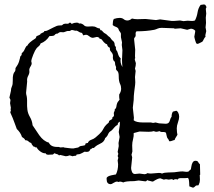

<svg xmlns="http://www.w3.org/2000/svg" viewBox="-20 -818 964 866"><path d="M515.6 -222.7 520.5 -254.9V-269.5Q510.7 -264.6 510.7 -254.9Q502 -251 496.6 -244.1Q491.2 -237.3 486.3 -232.4Q481.4 -227.5 478.5 -226.1Q475.6 -224.6 472.7 -221.2Q469.7 -217.8 467.8 -212.9Q464.8 -205.1 459 -199.2Q453.1 -195.3 453.1 -191.9Q453.1 -188.5 447.3 -181.2Q441.4 -173.8 427.2 -167.5Q413.1 -161.1 403.3 -150.4Q397.5 -152.3 396 -149.4Q394.5 -146.5 389.6 -146.5Q386.7 -143.6 383.8 -137.7Q378.9 -130.9 361.3 -133.8Q355.5 -130.9 350.6 -127.9Q345.7 -125 339.8 -123L326.2 -121.1Q324.2 -120.1 324.2 -117.7Q324.2 -115.2 317.9 -115.2Q311.5 -115.2 308.6 -113.3H307.6L293.9 -117.2Q284.2 -113.3 276.4 -113.3L252 -119.1Q250 -119.1 246.1 -117.2Q242.2 -122.1 236.3 -123Q230.5 -124 226.6 -127Q223.6 -126 218.8 -121.1L198.2 -120.1Q187.5 -120.1 185.5 -127Q175.8 -125 162.6 -134.3Q149.4 -143.6 145.5 -153.3Q139.6 -152.3 137.7 -154.8Q135.7 -157.2 130.9 -157.2Q127.9 -161.1 125 -164.6Q122.1 -168 121.1 -172.9Q113.3 -174.8 108.4 -180.2Q103.5 -185.5 93.8 -185.5Q91.8 -191.4 87.4 -194.3Q83 -197.3 79.1 -200.2Q73.2 -219.7 55.7 -236.3Q50.8 -249 46.4 -261.7Q42 -274.4 37.1 -286.1L27.3 -308.6L26.4 -311.5L29.3 -321.3L27.3 -326.2Q27.3 -328.1 28.3 -328.1Q29.3 -328.1 29.3 -330.1L25.4 -352.5L27.3 -367.2L22.5 -377.9L29.3 -408.2Q29.3 -418.9 33.7 -428.2Q38.1 -437.5 37.6 -454.6Q37.1 -471.7 39.6 -481Q42 -490.2 45.9 -494.1Q49.8 -498 49.8 -505.9V-510.7Q61.5 -526.4 65.9 -540.5Q70.3 -554.7 70.3 -556.6Q70.3 -562.5 73.2 -565.4Q78.1 -568.4 77.6 -573.2Q77.1 -578.1 80.1 -580.1Q83 -582 85.9 -585.9Q88.9 -589.8 91.8 -596.7Q94.7 -603.5 99.6 -610.4L103.5 -612.3Q108.4 -625 139.6 -644.5Q142.6 -647.5 143.1 -650.4Q143.6 -653.3 145.5 -655.3Q149.4 -656.2 161.1 -662.1L163.1 -666L178.7 -673.8L179.7 -677.7Q181.6 -678.7 184.6 -678.2Q187.5 -677.7 195.3 -681.2Q203.1 -684.6 220.2 -693.8Q237.3 -703.1 246.6 -703.1Q255.9 -703.1 257.8 -703.6Q259.8 -704.1 261.2 -705.1Q262.7 -706.1 263.7 -707.5Q264.6 -709 270 -710.4Q275.4 -711.9 282.2 -710.9Q289.1 -710 293.9 -715.8H294.9Q300.8 -715.8 302.7 -710Q314.5 -715.8 324.2 -715.8Q334 -715.8 334.5 -713.9Q335 -711.9 336.9 -711.9Q338.9 -711.9 341.3 -712.4Q343.8 -712.9 349.6 -710.4Q355.5 -708 359.9 -703.1Q364.3 -698.2 377 -698.2L395.5 -699.2Q407.2 -699.2 414.1 -694.8Q420.9 -690.4 429.7 -689.5Q431.6 -688.5 431.6 -686Q431.6 -683.6 433.6 -681.6H437.5Q441.4 -678.7 443.8 -675.3Q446.3 -671.9 449.2 -669.9L459 -664.1Q462.9 -661.1 465.8 -657.7Q468.8 -654.3 473.6 -651.4Q476.6 -649.4 479 -645.5Q481.4 -641.6 484.4 -638.2Q487.3 -634.8 490.2 -632.8Q493.2 -630.9 495.1 -626.5Q497.1 -622.1 497.1 -618.2Q497.1 -614.3 498.5 -611.3Q500 -608.4 501.5 -607.4Q502.9 -606.4 502.9 -603.5Q502.9 -600.6 502.4 -599.6Q502 -598.6 503.9 -593.8Q505.9 -588.9 508.8 -585.9Q511.7 -577.1 514.2 -569.3Q516.6 -561.5 524.4 -554.7Q520.5 -535.2 532.2 -515.6Q530.3 -533.2 530.3 -547.9L532.2 -591.8L529.3 -615.2L530.3 -627L525.4 -650.4V-666Q525.4 -668.9 520.5 -675.3Q515.6 -681.6 515.1 -685.1Q514.6 -688.5 511.2 -691.9Q507.8 -695.3 500.5 -697.8Q493.2 -700.2 488.3 -705.1Q489.3 -712.9 489.3 -718.8Q489.3 -724.6 493.2 -732.4Q507.8 -737.3 519.5 -737.3Q531.2 -737.3 538.1 -731.4Q544.9 -725.6 554.7 -725.6Q564.5 -725.6 575.2 -734.4Q586.9 -731.4 599.6 -731.4L636.7 -732.4L683.6 -727.5L702.1 -730.5L753.9 -723.6Q759.8 -723.6 765.6 -723.6Q771.5 -723.6 778.3 -724.6L792 -725.6L807.6 -722.7L826.2 -724.6Q834 -724.6 842.3 -723.6Q850.6 -722.7 859.4 -725.6Q868.2 -743.2 871.1 -762.2Q874 -781.2 884.8 -795.9L899.4 -797.9Q902.3 -797.9 906.2 -795.9Q907.2 -793 909.2 -790.5Q911.1 -788.1 911.1 -785.2L908.2 -778.3L910.2 -756.8L908.2 -738.3L909.2 -714.8L907.2 -694.3L910.2 -677.7L906.2 -659.2Q906.2 -654.3 907.2 -652.3Q902.3 -648.4 899.4 -641.6Q896.5 -634.8 892.6 -629.9Q887.7 -627.9 880.9 -624Q874 -620.1 870.1 -620.1Q866.2 -620.1 864.3 -624.5Q862.3 -628.9 860.8 -634.3Q859.4 -639.6 857.9 -645Q856.4 -650.4 856.4 -652.3L860.4 -674.8V-679.7Q851.6 -688.5 840.8 -688.5L824.2 -683.6L794.9 -690.4L769.5 -688.5Q766.6 -688.5 764.6 -690.4L709 -692.4Q698.2 -692.4 690.9 -689Q683.6 -685.5 675.8 -683.6Q639.6 -676.8 598.6 -676.8H595.7Q590.8 -671.9 591.8 -664.6Q592.8 -657.2 590.3 -652.3Q587.9 -647.5 586.4 -647.9Q585 -648.4 585 -639.6L589.8 -593.8L588.9 -564.5L589.8 -555.7Q587.9 -553.7 587.9 -550.8Q587.9 -547.9 592.8 -533.2L591.8 -521.5L588.9 -508.8L591.8 -498L588.9 -470.7Q588.9 -462.9 589.8 -455.6Q590.8 -448.2 589.4 -435.1Q587.9 -421.9 585.4 -403.8Q583 -385.7 583 -367.2Q579.1 -335.9 579.1 -332L584 -287.1Q584 -279.3 583 -275.4Q594.7 -265.6 625 -265.6H661.1Q667 -263.7 671.9 -263.7L681.6 -265.6L697.3 -261.7L727.5 -259.8Q741.2 -259.8 745.1 -271.5Q749 -286.1 753.9 -291Q753.9 -305.7 759.8 -314.5L774.4 -318.4Q779.3 -318.4 783.7 -310.1Q788.1 -301.8 788.1 -291.5Q788.1 -281.2 782.7 -266.1Q777.3 -251 777.3 -239.3Q777.3 -227.5 778.3 -221.7Q779.3 -215.8 780.3 -210Q777.3 -204.1 773.4 -198.7Q769.5 -193.4 767.6 -186.5Q761.7 -185.5 756.3 -183.1Q751 -180.7 744.1 -180.7Q742.2 -182.6 741.2 -186Q740.2 -189.5 736.8 -192.9Q733.4 -196.3 731.9 -204.6Q730.5 -212.9 728.5 -219.7Q721.7 -223.6 713.9 -222.7Q706.1 -221.7 699.2 -226.6Q690.4 -223.6 685.1 -223.6Q679.7 -223.6 673.8 -226.6Q665 -223.6 649.4 -223.6L617.2 -224.6H608.4L583 -217.8Q584 -204.1 580.1 -189.9Q576.2 -175.8 576.2 -162.1L577.1 -134.8L573.2 -120.1L576.2 -108.4L571.3 -60.5Q571.3 -52.7 575.2 -43Q579.1 -33.2 588.9 -33.2L609.4 -35.2L631.8 -32.2Q638.7 -32.2 645.5 -37.1Q651.4 -35.2 661.1 -35.2L697.3 -38.1Q705.1 -38.1 710.9 -35.2Q721.7 -40 738.3 -40Q754.9 -40 765.6 -41Q776.4 -42 785.2 -43.5Q793.9 -44.9 803.7 -44.9L820.3 -43Q831.1 -43 833.5 -47.4Q835.9 -51.8 840.8 -53.7Q841.8 -58.6 842.8 -65.4Q846.7 -92.8 861.3 -92.8Q871.1 -92.8 873.5 -87.4Q876 -82 881.8 -77.1L882.8 -37.1V-29.3Q880.9 -29.3 880.9 -28.3L881.8 -7.8Q881.8 4.9 877 12.7Q877 18.6 871.6 18.1Q866.2 17.6 862.8 20Q859.4 22.5 856.9 25.4Q854.5 28.3 849.6 28.3L834 22.5Q833 13.7 833 2.9Q833 -7.8 828.1 -15.6Q823.2 -14.6 815.4 -14.6H795.9Q783.2 -14.6 781.2 -7.8Q779.3 -9.8 772.5 -9.8Q765.6 -9.8 761.7 -5.9Q758.8 -9.8 753.9 -9.8L741.2 -7.8L728.5 -9.8L718.8 -7.8L703.1 -13.7Q692.4 -13.7 669.9 1Q665 1 659.7 -1Q654.3 -2.9 647.5 -3.9L646.5 -4.9Q645.5 -4.9 644.5 -5.4Q643.6 -5.9 641.6 -2.9Q639.6 0 635.7 0L605.5 -3.9L585 -1Q545.9 -1 536.1 4.9Q526.4 1 520.5 1L514.6 2.9L508.8 1Q501 1 492.2 6.8Q483.4 12.7 479.5 12.7Q460.9 12.7 460.9 -9.8V-15.6Q464.8 -23.4 482.4 -27.3Q500 -31.2 502 -31.2H502.9Q512.7 -50.8 512.7 -77.1L510.7 -94.7L513.7 -106.4L510.7 -114.3L513.7 -124L510.7 -132.8L515.6 -159.2L514.6 -172.9L519.5 -200.2ZM102.5 -450.2 97.7 -400.4Q97.7 -393.6 99.1 -389.2Q100.6 -384.8 101.6 -375.5Q102.5 -366.2 102.1 -353Q101.6 -339.8 103.5 -323.2Q105.5 -306.6 115.2 -290Q125 -273.4 127 -252.9Q134.8 -242.2 142.1 -230.5Q149.4 -218.8 157.2 -208Q176.8 -180.7 200.2 -174.8Q209 -155.3 237.3 -155.3H244.1Q248 -155.3 250 -153.3H256.8Q260.7 -153.3 264.2 -153.8Q267.6 -154.3 270.5 -152.3Q281.2 -151.4 290.5 -149.9Q299.8 -148.4 310.5 -148.4L330.1 -152.3H332Q339.8 -159.2 346.7 -159.7Q353.5 -160.2 363.3 -163.1Q365.2 -164.1 364.7 -167.5Q364.3 -170.9 367.2 -170.9Q371.1 -172.9 374 -172.9H376Q379.9 -183.6 391.6 -187.5Q403.3 -191.4 411.1 -198.2L427.7 -212.9Q439.5 -223.6 445.3 -235.4Q451.2 -247.1 459 -254.9L469.7 -264.6Q471.7 -266.6 471.7 -270Q471.7 -273.4 478 -276.4Q484.4 -279.3 485.8 -281.7Q487.3 -284.2 486.8 -286.1Q486.3 -288.1 488.3 -290Q494.1 -292 494.1 -298.8L493.2 -308.6L498 -321.3Q498 -323.2 497.1 -324.2Q503.9 -329.1 504.9 -337.4Q505.9 -345.7 508.3 -352.1Q510.7 -358.4 514.2 -361.8Q517.6 -365.2 519.5 -370.1Q517.6 -372.1 517.6 -381.8V-391.6Q526.4 -405.3 526.4 -417.5Q526.4 -429.7 521.5 -439.5Q515.6 -452.1 515.6 -472.2Q515.6 -492.2 509.8 -497.1Q503.9 -502 502.9 -506.8Q504.9 -514.6 502 -519.5Q499 -524.4 499 -532.2Q499 -540 495.6 -541.5Q492.2 -543 490.2 -550.3Q488.3 -557.6 489.3 -562.5Q490.2 -567.4 488.3 -573.2Q486.3 -579.1 481 -584.5Q475.6 -589.8 475.6 -596.7V-602.5Q464.8 -606.4 462.9 -618.2Q455.1 -620.1 448.2 -627.9Q437.5 -642.6 434.6 -642.6H429.7L427.7 -647.5Q421.9 -651.4 417 -651.4L399.4 -647.5Q390.6 -647.5 382.8 -654.3Q375 -661.1 368.2 -661.1Q361.3 -661.1 356.4 -658.2Q353.5 -661.1 352.5 -664.6Q351.6 -668 348.6 -669.9Q340.8 -670.9 336.9 -673.8Q333 -676.8 326.2 -679.7Q319.3 -678.7 314 -680.7Q308.6 -682.6 304.7 -682.6Q300.8 -682.6 298.3 -680.2Q295.9 -677.7 291 -678.2Q286.1 -678.7 282.2 -677.7Q278.3 -676.8 275.4 -675.3Q272.5 -673.8 268.6 -672.9Q264.6 -671.9 258.8 -672.9Q252.9 -673.8 249 -672.4Q245.1 -670.9 242.7 -668.5Q240.2 -666 236.3 -666H234.4Q228.5 -664.1 226.1 -659.7Q223.6 -655.3 203.1 -655.3Q187.5 -630.9 163.1 -622.1Q161.1 -614.3 155.3 -609.9Q149.4 -605.5 144.5 -599.6Q138.7 -592.8 129.9 -571.3Q121.1 -549.8 121.1 -541L123 -533.2Q123 -526.4 119.1 -520.5Q115.2 -514.6 113.3 -509.3Q111.3 -503.9 112.3 -498.5Q113.3 -493.2 111.8 -487.8Q110.4 -482.4 107.4 -476.6Q100.6 -464.8 102.5 -450.2Z"/></svg>

Font: Mountains of Christmas
Style: Regular
Weight: 400
Designer: Crystal Kluge
Foundry: Font Diner, Inc DBA Tart Workshop
Version: Version 1.003